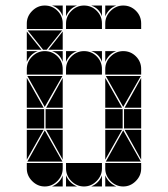

<svg xmlns="http://www.w3.org/2000/svg" viewBox="-20 -677 608 695"><path d="M284 -657Q311 -657 330 -638Q349 -619 349 -592V-572H219V-592Q219 -618 238.5 -637.5Q258 -657 284 -657ZM142 -492Q169 -492 188 -473Q207 -454 207 -427V-407H77V-427Q77 -453 96.5 -472.5Q116 -492 142 -492ZM426 -657Q453 -657 472 -638Q491 -619 491 -592V-572H361V-592Q361 -618 380.5 -637.5Q400 -657 426 -657ZM284 -492Q311 -492 330 -473Q349 -454 349 -427V-407H219V-427Q219 -453 238.5 -472.5Q258 -492 284 -492ZM426 -492Q453 -492 472 -473Q491 -454 491 -427V-407H361V-427Q361 -453 380.5 -472.5Q400 -492 426 -492ZM142 -657Q169 -657 188 -638Q207 -619 207 -592V-572H77V-592Q77 -618 96.5 -637.5Q116 -657 142 -657ZM426 -2Q400 -2 380.5 -21.5Q361 -41 361 -67V-87H491V-67Q491 -41 471.5 -21.5Q452 -2 426 -2ZM142 -2Q116 -2 96.5 -21.5Q77 -41 77 -67V-87H207V-67Q207 -41 187.5 -21.5Q168 -2 142 -2ZM284 -2Q258 -2 238.5 -21.5Q219 -41 219 -67V-87H349V-67Q349 -41 329.5 -21.5Q310 -2 284 -2ZM363 -92 426 -205 490 -92ZM79 -92 142 -205 206 -92ZM490 -402 426 -290 363 -402ZM206 -402 142 -290 79 -402ZM205 -567 149 -497H136L80 -567ZM424 -212H361V-282H424ZM140 -212H77V-282H140ZM207 -212H145V-282H207ZM491 -212H429V-282H491ZM77 -287V-395L138 -287ZM361 -287V-395L422 -287ZM361 -207H422L361 -99ZM77 -207H138L77 -99ZM491 -207V-99L431 -207ZM207 -287H147L207 -395ZM491 -287H431L491 -395ZM207 -207V-99L147 -207ZM77 -497V-563L130 -497ZM207 -497H155L207 -563ZM219 -42Q231 -14 259 -2H219ZM361 -42Q373 -14 401 -2H361ZM168 -2Q182 -8 192 -18Q202 -28 207 -42V-2ZM310 -2Q324 -8 334 -18Q344 -28 349 -42V-2ZM77 -492H117Q103 -487 93 -477Q83 -467 77 -453ZM361 -657H401Q387 -652 377 -642Q367 -632 361 -618ZM219 -492H259Q245 -487 235 -477Q225 -467 219 -453ZM361 -492H401Q387 -487 377 -477Q367 -467 361 -453ZM219 -657H259Q245 -652 235 -642Q225 -632 219 -618ZM207 -657V-618Q197 -647 168 -657ZM349 -657V-618Q339 -647 310 -657ZM349 -492V-453Q339 -482 310 -492ZM207 -492V-453Q197 -482 168 -492Z"/></svg>

Font: CAT DyFa
Style: Regular
Weight: 400
Designer: Peter Wiegel
Foundry: Peter Wiegel
Version: Version 1.001; ttfautohint (v1.3)